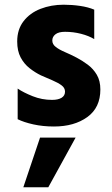

<svg xmlns="http://www.w3.org/2000/svg" viewBox="-20 -533 476 815"><path d="M79 262 150 51H301L185 262ZM380 -492V-367Q357 -381 324 -389.5Q291 -398 256 -398Q229 -398 215.5 -387.5Q202 -377 202 -361Q202 -345 217 -333.5Q232 -322 255.5 -312Q279 -302 304 -289Q329 -276 352.5 -258.5Q376 -241 391 -215.5Q406 -190 406 -153Q406 -76 350.5 -36Q295 4 209 4Q162 4 121.5 -5Q81 -14 55 -27V-157Q80 -140 119 -124.5Q158 -109 201 -109Q227 -109 241.5 -118Q256 -127 256 -144Q256 -160 241 -171Q226 -182 202.5 -192Q179 -202 154 -213Q129 -225 105.5 -243.5Q82 -262 67.5 -289.5Q53 -317 53 -357Q53 -408 80 -443Q107 -478 152 -495.5Q197 -513 250 -513Q285 -513 319.5 -508Q354 -503 380 -492Z"/></svg>

Font: Hind Variable Light
Style: Regular
Weight: 300
Designer: Manushi Parikh, Satya Rajpurohit
Foundry: Indian Type Foundry
Version: Version 3.000